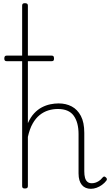

<svg xmlns="http://www.w3.org/2000/svg" viewBox="-20 -1168 691 1205"><path d="M550 17Q533 17 518.5 11Q504 5 494 -7Q484 -19 478.5 -37Q473 -55 473 -80V-326Q473 -400 442.5 -442Q412 -484 343 -484Q312 -484 283 -475Q254 -466 229 -446Q204 -426 185 -392.5Q166 -359 155 -309V0Q155 8 150.5 11.5Q146 15 136 15Q127 15 123 11.5Q119 8 119 0V-1133Q119 -1141 123 -1144.5Q127 -1148 136 -1148Q146 -1148 150.5 -1144.5Q155 -1141 155 -1133V-395Q172 -433 194.5 -457Q217 -481 243 -494.5Q269 -508 296 -513.5Q323 -519 348 -519Q394 -519 430 -500Q466 -481 487.5 -440.5Q509 -400 509 -334V-93Q509 -69 513.5 -52.5Q518 -36 528.5 -27Q539 -18 556 -18Q566 -18 577 -21Q588 -24 600.5 -32Q613 -40 623 -53Q628 -59 633 -60Q638 -61 644 -55Q649 -51 650.5 -46Q652 -41 648 -35Q637 -20 620.5 -8Q604 4 586 10.5Q568 17 550 17ZM22 -784Q14 -784 10.5 -788Q7 -792 7 -800Q7 -810 10.5 -814.5Q14 -819 22 -819H304Q313 -819 316 -814.5Q319 -810 319 -800Q319 -792 316 -788Q313 -784 304 -784Z"/></svg>

Font: Playwrite CL Thin
Style: Regular
Weight: 100
Designer: Veronika Burian, José Scaglione
Foundry: TypeTogether
Version: Version 1.002